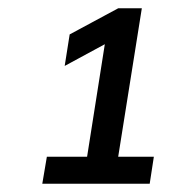

<svg xmlns="http://www.w3.org/2000/svg" viewBox="-20 -725 420 463"><path d="M82 -282 93 -347H190L236 -639L269 -638L136 -566L148 -642L265 -705H322L265 -347H351L341 -282Z"/></svg>

Font: Mulish ExtraLight Medium
Style: Italic
Weight: 500
Italic angle: -9°
Version: Version 3.603